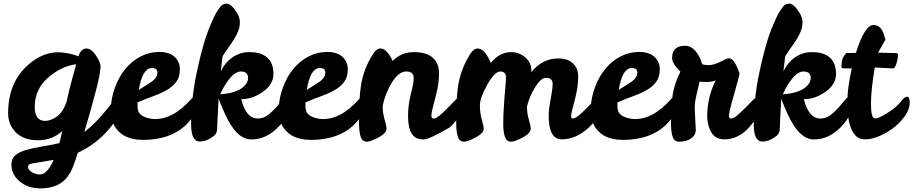

<svg xmlns="http://www.w3.org/2000/svg" viewBox="-20 -767 5047 1061"><path d="M413 -455Q427 -499 458 -499Q486 -498 511 -459.5Q536 -421 536 -400Q534 -359 511 -269.5Q488 -180 446 -37Q512 -88 576 -170Q598 -198 613.5 -215.5Q629 -233 639 -233Q653 -233 653 -201Q653 -138 582.5 -54Q512 30 410 77Q398 117 384 153Q370 189 348 216Q300 274 202 274Q136 274 89.5 236Q43 198 43 141Q43 110 63.5 92Q84 74 120 63Q156 52 204.5 44Q253 36 308 24Q313 7 316.5 -9.5Q320 -26 324 -43Q269 8 189.5 8Q110 8 67 -36Q24 -80 25 -143Q25 -313 138 -411Q216 -478 300 -478Q329 -478 362.5 -471Q396 -464 413 -455ZM172 -176Q172 -99 229 -99Q261 -99 294 -123Q327 -147 347 -201Q362 -271 378.5 -330Q395 -389 401 -412Q317 -401 244.5 -337Q172 -273 172 -176ZM277 116Q241 123 214 127Q187 131 169.5 134Q152 137 143.5 141Q135 145 135 154Q135 172 157.5 185Q180 198 202 197Q240 197 277 116Z M836 -109Q914 -109 987 -171Q1014 -194 1031 -213.5Q1048 -233 1057 -233Q1071 -233 1071 -205Q1071 -177 1056 -142.5Q1041 -108 1006 -75Q920 6 770 6Q651 6 608 -80Q593 -110 593 -166Q593 -222 615 -282.5Q637 -343 673.5 -387Q710 -431 758 -455.5Q806 -480 860.5 -480Q915 -480 944.5 -453Q974 -426 974 -383Q974 -340 952.5 -312.5Q931 -285 897 -266.5Q863 -248 821.5 -233.5Q780 -219 740 -201V-176Q741 -140 770 -125Q799 -110 836 -109ZM819 -391Q767 -391 747 -270Q768 -284 786.5 -295Q805 -306 819 -316Q849 -338 850 -366Q850 -391 819 -391Z M1313 -219Q1340 -112 1404 -112Q1435 -112 1460 -131Q1485 -150 1505 -172.5Q1525 -195 1540 -214Q1555 -233 1568 -233Q1581 -233 1581 -199Q1581 -128 1515 -62Q1449 4 1367.5 3.5Q1286 3 1222 -140Q1204 -180 1188 -221L1181 -84Q1181 -65 1179 -46.5Q1177 -28 1162 -16Q1123 15 1083 15Q1036 15 1036 -82Q1036 -222 1069 -375Q1102 -528 1133.5 -605.5Q1165 -683 1182.5 -709Q1200 -735 1210 -741Q1220 -747 1232.5 -747Q1245 -747 1259 -734.5Q1273 -722 1289 -696.5Q1305 -671 1305.5 -646.5Q1306 -622 1297.5 -598.5Q1289 -575 1275 -552.5Q1261 -530 1244 -506.5Q1227 -483 1210 -456L1200 -372Q1235 -445 1303 -470Q1327 -479 1359 -479Q1423 -479 1457 -448.5Q1491 -418 1491 -359Q1491 -300 1432 -259Q1373 -218 1313 -219ZM1351 -336Q1351 -372 1310 -372Q1269 -372 1221 -293Q1207 -270 1197 -246Q1301 -252 1339 -302Q1351 -318 1351 -336Z M1764 -109Q1842 -109 1915 -171Q1942 -194 1959 -213.5Q1976 -233 1985 -233Q1999 -233 1999 -205Q1999 -177 1984 -142.5Q1969 -108 1934 -75Q1848 6 1698 6Q1579 6 1536 -80Q1521 -110 1521 -166Q1521 -222 1543 -282.5Q1565 -343 1601.5 -387Q1638 -431 1686 -455.5Q1734 -480 1788.5 -480Q1843 -480 1872.5 -453Q1902 -426 1902 -383Q1902 -340 1880.5 -312.5Q1859 -285 1825 -266.5Q1791 -248 1749.5 -233.5Q1708 -219 1668 -201V-176Q1669 -140 1698 -125Q1727 -110 1764 -109ZM1747 -391Q1695 -391 1675 -270Q1696 -284 1714.5 -295Q1733 -306 1747 -316Q1777 -338 1778 -366Q1778 -391 1747 -391Z M2082 -499Q2118 -499 2150 -430Q2197 -479 2266.5 -479Q2336 -479 2371 -448.5Q2406 -418 2406 -362.5Q2406 -307 2391.5 -250Q2377 -193 2370.5 -168.5Q2364 -144 2364 -128Q2364 -112 2375 -112Q2390 -112 2412 -131Q2434 -150 2456 -172.5Q2478 -195 2496.5 -214Q2515 -233 2522 -233Q2536 -233 2536 -199Q2536 -129 2467 -64Q2351 4 2319 4Q2316 4 2315 3Q2235 3 2235 -125Q2235 -180 2245.5 -226Q2256 -272 2261 -293Q2266 -314 2266 -336Q2266 -372 2224.5 -372Q2183 -372 2145.5 -310.5Q2108 -249 2095 -183V-176Q2095 -142 2105.5 -106Q2116 -70 2116 -56Q2116 -22 2031 11Q2018 16 2008 16Q1983 16 1973.5 -10Q1964 -36 1964 -91Q1964 -233 1975 -296Q1990 -390 2043 -471Q2061 -499 2082 -499Z M3034 -304Q3034 -337 2996 -337Q2970 -337 2938 -286.5Q2906 -236 2892 -178V-176Q2892 -142 2902.5 -106Q2913 -70 2913 -56Q2913 -22 2828 11Q2815 16 2805 16Q2780 16 2770.5 -10Q2761 -36 2761 -80.5Q2761 -125 2763.5 -164.5Q2766 -204 2768.5 -237.5Q2771 -271 2773.5 -296.5Q2776 -322 2776 -338Q2776 -372 2745 -372Q2714 -372 2673 -299.5Q2632 -227 2632 -184.5Q2632 -142 2642.5 -106Q2653 -70 2653 -56Q2653 -22 2568 11Q2555 16 2545 16Q2520 16 2510.5 -10Q2501 -36 2501 -90Q2501 -232 2512 -295Q2527 -388 2580 -471Q2598 -499 2619 -499Q2652 -499 2680 -445Q2688 -431 2692 -419Q2740 -479 2805 -479Q2848 -479 2882 -450.5Q2916 -422 2916 -379V-368Q2977 -444 3065 -444Q3119 -444 3147 -416Q3175 -388 3175 -347Q3175 -306 3169 -273Q3163 -240 3155.5 -211Q3148 -182 3142 -159.5Q3136 -137 3136 -124.5Q3136 -112 3144 -112Q3159 -112 3181 -131Q3203 -150 3225 -172.5Q3247 -195 3265.5 -214Q3284 -233 3291 -233Q3305 -233 3305 -199Q3305 -129 3234.5 -63Q3164 3 3084 3Q3012 3 3012 -128Q3012 -161 3023 -219Q3034 -277 3034 -304Z M3488 -109Q3566 -109 3639 -171Q3666 -194 3683 -213.5Q3700 -233 3709 -233Q3723 -233 3723 -205Q3723 -177 3708 -142.5Q3693 -108 3658 -75Q3572 6 3422 6Q3303 6 3260 -80Q3245 -110 3245 -166Q3245 -222 3267 -282.5Q3289 -343 3325.5 -387Q3362 -431 3410 -455.5Q3458 -480 3512.5 -480Q3567 -480 3596.5 -453Q3626 -426 3626 -383Q3626 -340 3604.5 -312.5Q3583 -285 3549 -266.5Q3515 -248 3473.5 -233.5Q3432 -219 3392 -201V-176Q3393 -140 3422 -125Q3451 -110 3488 -109ZM3471 -391Q3419 -391 3399 -270Q3420 -284 3438.5 -295Q3457 -306 3471 -316Q3501 -338 3502 -366Q3502 -391 3471 -391Z M3819 -168 3825 -46Q3825 -22 3800 -3Q3775 16 3732 16Q3707 16 3697.5 -10Q3688 -36 3688 -86Q3688 -191 3698.5 -250.5Q3709 -310 3740 -371Q3694 -415 3694 -447Q3694 -514 3766 -514Q3803 -514 3831 -475Q3851 -448 3860 -412Q3874 -407 3895 -407Q3924 -407 3962 -426L3988 -439Q4000 -445 4009 -445Q4038 -445 4067 -360Q4058 -321 4047.5 -285Q4037 -249 4023 -198Q4009 -147 4008.5 -129.5Q4008 -112 4019 -112Q4034 -112 4056 -131Q4078 -150 4100 -172.5Q4122 -195 4140.5 -214Q4159 -233 4166 -233Q4180 -233 4180 -199Q4180 -130 4119.5 -63Q4059 4 3981 3Q3935 3 3912 -34Q3889 -71 3888 -124Q3888 -229 3935 -323Q3913 -314 3885.5 -314Q3858 -314 3846 -316Q3837 -278 3828 -239.5Q3819 -201 3819 -168Z M4422 -219Q4449 -112 4513 -112Q4544 -112 4569 -131Q4594 -150 4614 -172.5Q4634 -195 4649 -214Q4664 -233 4677 -233Q4690 -233 4690 -199Q4690 -128 4624 -62Q4558 4 4476.5 3.5Q4395 3 4331 -140Q4313 -180 4297 -221L4290 -84Q4290 -65 4288 -46.5Q4286 -28 4271 -16Q4232 15 4192 15Q4145 15 4145 -82Q4145 -222 4178 -375Q4211 -528 4242.5 -605.5Q4274 -683 4291.5 -709Q4309 -735 4319 -741Q4329 -747 4341.5 -747Q4354 -747 4368 -734.5Q4382 -722 4398 -696.5Q4414 -671 4414.5 -646.5Q4415 -622 4406.5 -598.5Q4398 -575 4384 -552.5Q4370 -530 4353 -506.5Q4336 -483 4319 -456L4309 -372Q4344 -445 4412 -470Q4436 -479 4468 -479Q4532 -479 4566 -448.5Q4600 -418 4600 -359Q4600 -300 4541 -259Q4482 -218 4422 -219ZM4460 -336Q4460 -372 4419 -372Q4378 -372 4330 -293Q4316 -270 4306 -246Q4410 -252 4448 -302Q4460 -318 4460 -336Z M4687 -389H4642Q4630 -389 4630 -399Q4630 -423 4634.5 -438.5Q4639 -454 4656 -474H4680Q4694 -474 4710 -475Q4758 -629 4808 -629Q4848 -628 4864 -578Q4868 -564 4873 -548L4832 -476Q4902 -474 4920.5 -474Q4939 -474 4940.5 -470.5Q4942 -467 4942 -460Q4942 -442 4933.5 -415Q4925 -388 4914 -389L4814 -394Q4793 -272 4793 -192Q4793 -112 4816 -112Q4835 -112 4885 -143.5Q4935 -175 4957 -204Q4979 -233 4993 -233Q5007 -233 5007 -199Q5007 -165 4983 -129.5Q4959 -94 4922.5 -64.5Q4886 -35 4841.5 -16Q4797 3 4764 3Q4731 3 4713.5 -12.5Q4696 -28 4684.5 -54.5Q4673 -81 4668 -116.5Q4663 -152 4663 -216Q4663 -280 4687 -389Z"/></svg>

Font: Leckerli One
Style: Regular
Weight: 400
Version: Version 1.001